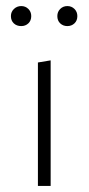

<svg xmlns="http://www.w3.org/2000/svg" viewBox="-20 -613 292 633"><path d="M50 -527Q35 -527 25.5 -536Q16 -545 16 -560Q16 -574 26 -583.5Q36 -593 50 -593Q64 -593 73.5 -583.5Q83 -574 83 -560Q83 -545 73.5 -536Q64 -527 50 -527ZM169 -560Q169 -574 178.5 -583.5Q188 -593 202 -593Q216 -593 225.5 -583.5Q235 -574 235 -560Q235 -545 225.5 -536Q216 -527 202 -527Q188 -527 178.5 -536Q169 -545 169 -560ZM105 0V-407L147 -414V0Z"/></svg>

Font: EauTestText Light
Style: Regular
Weight: 300
Designer: Christian Thalmann (Catharsis Fonts)
Version: Version 0.001;PS 000.001;hotconv 1.0.88;makeotf.lib2.5.64775